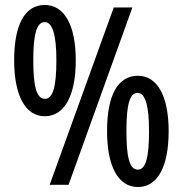

<svg xmlns="http://www.w3.org/2000/svg" viewBox="-20 -744 736 773"><path d="M160 -724C80 -724 37 -645 37 -501C37 -360 82 -276 160 -276C239 -276 285 -358 285 -501C285 -643 239 -724 160 -724ZM513 -714H438L180 0H256ZM160 -655C191 -655 207 -605 207 -501C207 -395 193 -346 161 -346C127 -346 114 -396 114 -501C114 -604 127 -655 160 -655ZM535 -439C455 -439 411 -362 411 -216C411 -76 455 9 535 9C614 9 659 -72 659 -216C659 -358 613 -439 535 -439ZM534 -370C566 -370 580 -315 580 -216C580 -115 568 -61 535 -61C501 -61 489 -112 489 -216C489 -319 501 -370 534 -370Z"/></svg>

Font: Noto Sans Armenian ExtraCondensed Medium
Style: Regular
Weight: 500
Width: 2
Designer: Monotype Design Team
Foundry: Monotype Imaging Inc.
Version: Version 2.008